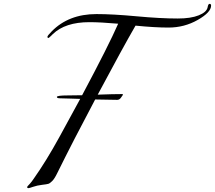

<svg xmlns="http://www.w3.org/2000/svg" viewBox="-20 -959 1115 996"><path d="M612 -471Q618 -471 618 -468Q618 -467 617 -466Q616 -465 613.5 -461Q611 -457 608 -453Q600 -441 588 -441Q552 -441 474 -443Q473 -442 471.5 -439Q470 -436 469 -434Q362 -233 277 -61Q263 -32 251 -20Q239 -8 231 -5.5Q223 -3 197 0Q172 3 152 10Q132 17 128 17Q121 17 121 12Q121 9 124 6Q127 3 136 -7Q145 -17 155 -32Q220 -124 288 -248Q329 -323 396 -446Q387 -446 348.5 -447.5Q310 -449 292 -449Q275 -449 275 -456Q275 -464 332 -464Q377 -464 406 -465Q544 -724 593 -836Q501 -844 444 -844Q318 -844 254 -782Q234 -762 232 -762Q226 -762 226 -768Q226 -774 248 -796Q336 -886 480 -886Q565 -886 688.5 -874.5Q812 -863 902 -863Q970 -863 1011 -879.5Q1052 -896 1057 -921Q1060 -939 1067 -939Q1075 -939 1075 -930Q1075 -895 1005.5 -855.5Q936 -816 854 -816Q783 -816 683 -826Q616 -710 487 -468Q568 -471 612 -471Z"/></svg>

Font: Miama Nueva
Style: Medium
Weight: 400
Italic angle: -28°
Version: Version 1.0